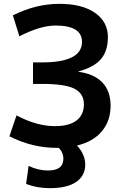

<svg xmlns="http://www.w3.org/2000/svg" viewBox="-20 -760 630 1000"><path d="M424 98Q424 155 377 187.5Q330 220 239 220Q173 220 116 198L129 104Q179 128 230 128Q310 128 310 67Q310 34 286 10H272Q149 10 29 -50L66 -159Q171 -103 266 -103Q340 -103 378.5 -132.5Q417 -162 417 -217Q417 -272 368.5 -297.5Q320 -323 199 -323H152V-435H199Q407 -435 407 -542Q407 -627 269 -627Q190 -627 81 -571L47 -680Q167 -740 289 -740Q408 -740 475 -693Q542 -646 542 -567Q542 -495 506 -452.5Q470 -410 389 -388V-386Q471 -375 513.5 -330Q556 -285 556 -210Q556 -130 510.5 -76Q465 -22 381 -2Q424 45 424 98Z"/></svg>

Font: M PLUS 1p
Style: Bold
Weight: 700
Version: Version 1.062